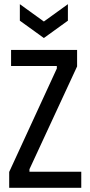

<svg xmlns="http://www.w3.org/2000/svg" viewBox="-20 -899 433 919"><path d="M24 0V-76L252 -571V-583H33V-660H349V-581L121 -89V-77H369V0ZM75 -879 190 -796 305 -879V-800L190 -717L75 -800Z"/></svg>

Font: Bricolage Grotesque 12pt Condensed
Style: Regular
Weight: 400
Width: 3
Designer: Mathieu Triay
Foundry: Atelier Triay
Version: Version 1.001; ttfautohint (v1.8.4.7-5d5b);gftools[0.9.33.de